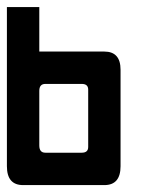

<svg xmlns="http://www.w3.org/2000/svg" viewBox="-20 -536 418 556"><path d="M93.8 -114.7Q93.8 -93.8 111.3 -93.8H216.8Q235.4 -93.8 235.4 -110.4V-276.4Q235.4 -293 216.8 -293H111.3Q93.8 -293 93.8 -272.9ZM93.8 -515.6V-386.7H282.2Q329.1 -386.7 329.1 -334V-54.7Q329.1 0 282.2 0H46.9Q0 0 0 -54.7V-515.6Z"/></svg>

Font: Aswaq
Style: Regular
Weight: 400
Designer: Husham Jawad
Version: Version 1.000;November 3, 2021;FontCreator 14.0.0.2814 32-bi